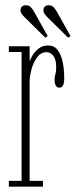

<svg xmlns="http://www.w3.org/2000/svg" viewBox="-20 -696 283 716"><path d="M13 0V-21.5H60.5V-502H13V-523.5H90.5V-466Q91 -470.5 98.8 -485.2Q106.5 -500 121.8 -513.2Q137 -526.5 159.5 -526.5Q181.5 -526.5 194.5 -510Q207.5 -493.5 213.5 -465.8Q219.5 -438 219.5 -403.5Q219.5 -387 215.2 -378Q211 -369 201.5 -369Q192.5 -369 188 -377Q183.5 -385 183.5 -399Q183.5 -407 185 -413Q186.5 -419 188 -426.2Q189.5 -433.5 189.5 -445Q189.5 -475 178.5 -488.2Q167.5 -501.5 154 -501.5Q132.5 -501.5 118.5 -482.5Q104.5 -463.5 97.5 -437.5Q90.5 -411.5 90.5 -391.5V-21.5H140V0ZM234 -555.5 160 -628.5Q152.5 -635.5 147.2 -642.8Q142 -650 142 -657.5Q142 -666.5 147.2 -671.5Q152.5 -676.5 160.5 -676.5Q173.5 -676.5 180.5 -668.5Q187.5 -660.5 192.5 -651.5L243 -561.5ZM149 -555.5 75 -628.5Q67.5 -635.5 62 -642.8Q56.5 -650 56.5 -657.5Q56.5 -666.5 62 -671.5Q67.5 -676.5 75.5 -676.5Q88.5 -676.5 95.5 -668.5Q102.5 -660.5 107.5 -651.5L158 -561.5Z"/></svg>

Font: Imbue 48pt Thin
Style: Regular
Weight: 250
Designer: Tyler Finck
Foundry: Etcetera Type Company
Version: Version 1.102